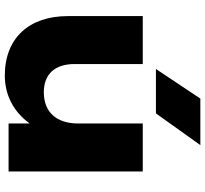

<svg xmlns="http://www.w3.org/2000/svg" viewBox="-48 -808 872 817"><g transform="rotate(90 388.5 -400.0)"><path d="M710 0V-571H506V-297C506 -204 458 -150 373 -150C296 -150 253 -197 253 -281V-571H49V-252C49 -88 142 16 302 16C383 16 456 -20 506 -90V0ZM274 -627H463L598 -816H400Z"/></g></svg>

Font: Bounded
Style: Bold
Weight: 700
Designer: Vlad Churkin
Version: Version 3.0